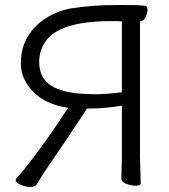

<svg xmlns="http://www.w3.org/2000/svg" viewBox="-20 -729 673 764"><path d="M126 5Q120 15 101 15Q82 15 62 6Q42 -3 42 -12Q42 -13 44 -17Q135 -122 251 -300Q162 -313 112.5 -363.5Q63 -414 63 -476Q63 -538 90 -583Q117 -628 164 -657.5Q211 -687 265 -696Q351 -709 444 -709H472Q557 -709 562 -704Q567 -699 567 -687.5Q567 -676 558.5 -660Q550 -644 538 -644H537V-106L540 0Q540 10 521 10Q502 10 482.5 2.5Q463 -5 463 -18L465 -107V-309Q402 -297 326 -297Q243 -170 197 -104Q151 -38 126 5ZM355 -354Q405 -354 465 -362V-644Q455 -645 445 -645H424Q216 -645 161 -564Q136 -528 136 -482Q136 -419 183 -388.5Q230 -358 324 -355Z"/></svg>

Font: LXGW WenKai TC
Style: Regular
Weight: 400
Designer: LXGW / Fontworks Inc.
Foundry: LXGW / Fontworks Inc.
Version: Version 1.330